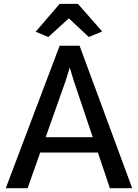

<svg xmlns="http://www.w3.org/2000/svg" viewBox="-20 -992 727 1012"><path d="M496.1 -188H191.9L125.5 0H10.3L294.4 -751H399.4L676.8 0H559.1ZM468.8 -269 368.7 -566.4 347.7 -635.7 326.2 -566.4 220.7 -269ZM294.4 -971.7H390.6L518.6 -826.2L448.2 -796.9L342.8 -895.5L234.9 -796.9L168 -824.7Z"/></svg>

Font: Merriweather Sans
Style: Regular
Weight: 400
Designer: Eben Sorkin
Foundry: Eben Sorkin
Version: Version 1.006; ttfautohint (v1.4.1) -l 6 -r 50 -G 0 -x 11 -H